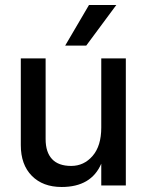

<svg xmlns="http://www.w3.org/2000/svg" viewBox="-20 -740 591 766"><path d="M384 -507H482V0H384V-87Q344 6 226 6Q151 6 107 -38.5Q63 -83 63 -161V-507H162V-185Q162 -133 187.5 -105.5Q213 -78 264 -78Q315 -78 349.5 -118Q384 -158 384 -231ZM444 -720 324 -558H240L335 -720Z"/></svg>

Font: Hind Medium
Style: Regular
Weight: 500
Designer: Manushi Parikh, Satya Rajpurohit
Foundry: Indian Type Foundry
Version: Version 1.201;PS 1.0;hotconv 1.0.78;makeotf.lib2.5.61930; tt